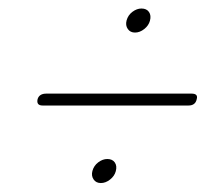

<svg xmlns="http://www.w3.org/2000/svg" viewBox="-20 -570 512 444"><path d="M292.2 -494.7Q281.2 -494.7 275.5 -503Q269.7 -511.3 272.7 -522.7Q276.1 -535.1 286.3 -542.7Q296.5 -550.3 307.1 -550.3Q319 -550.3 324.5 -542.3Q330.1 -534.2 326.7 -521.9Q323.7 -510.8 313.5 -502.8Q303.3 -494.7 292.2 -494.7ZM67 -341Q71 -353.5 87 -353.5H423Q438.5 -353.5 435 -341Q432 -326 416 -326H78.5Q63.5 -326 67 -341ZM213.2 -146.7Q202.2 -146.7 196.5 -155Q190.7 -163.3 193.7 -174.7Q197.1 -187.1 207.3 -194.7Q217.5 -202.3 228.1 -202.3Q240 -202.3 245.5 -194.3Q251.1 -186.2 247.7 -173.9Q244.7 -162.8 234.5 -154.8Q224.3 -146.7 213.2 -146.7Z"/></svg>

Font: Fraunces 144pt S100 Thin
Style: Italic
Weight: 100
Italic angle: -16°
Version: Version 1.000; ttfautohint (v1.8.3)